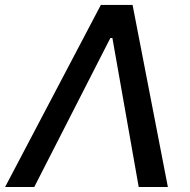

<svg xmlns="http://www.w3.org/2000/svg" viewBox="-41 -747 761 767"><path d="M95.9 0H-20.6L361.9 -727.3H488.6L629.6 0H513.1L408 -595.2H399.9Z"/></svg>

Font: Karasuma Gothic
Style: Medium Italic
Weight: 500
Italic angle: 9.39998°
Designer: Rasmus Andersson / Ryoko Nishizuka
Foundry: Genbu
Version: Version 1.00